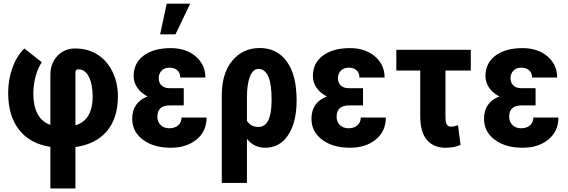

<svg xmlns="http://www.w3.org/2000/svg" viewBox="-20 -802 3121 1055"><path d="M256.8 4.9Q144 -12.7 84.5 -89.1Q24.9 -165.5 24.9 -291Q24.9 -364.3 48.3 -429.4Q71.8 -494.6 113.8 -535.6L210 -460Q189 -430.2 176.5 -385.7Q164.1 -341.3 163.1 -291Q163.1 -148.9 256.8 -115.7V-389.6Q256.8 -454.6 295.7 -495.1Q334.5 -535.6 392.6 -535.6Q463.4 -535.6 516.4 -501.7Q569.3 -467.8 598.6 -406.7Q627.9 -345.7 627.9 -272.9Q627.9 -153.3 567.4 -81.5Q506.8 -9.8 394.5 5.9V233.4H256.8ZM394.5 -113.3Q489.3 -142.1 489.3 -272.9Q488.3 -342.3 467.5 -381.6Q446.8 -420.9 410.2 -420.9Q394.5 -420.9 394.5 -404.3Z M706.5 -149.4Q706.5 -239.3 791 -272Q755.9 -289.6 735.1 -319.1Q714.4 -348.6 714.4 -383.8Q714.4 -455.6 769.5 -496.6Q824.7 -537.6 918.5 -537.6Q1002 -537.6 1055.2 -492.2Q1108.4 -446.8 1108.4 -376H970.2Q970.2 -402.3 953.9 -416.3Q937.5 -430.2 911.1 -430.2Q883.8 -430.2 867.9 -413.6Q852.1 -397 852.1 -372.1Q852.1 -347.2 867.9 -332.3Q883.8 -317.4 911.6 -317.4H989.7V-222.7H912.1Q844.7 -222.7 844.7 -160.2Q844.7 -133.3 862.5 -115.2Q880.4 -97.2 910.6 -97.2Q940.9 -97.2 959.2 -113.5Q977.5 -129.9 977.5 -156.2H1115.2Q1115.2 -80.6 1060.1 -35.4Q1004.9 9.8 918.5 9.8Q824.2 9.8 765.4 -34.2Q706.5 -78.1 706.5 -149.4ZM896 -781.7H1024.9L944.3 -613.3H859.9Z M1407.7 -538.1Q1502.4 -538.1 1556.2 -463.6Q1609.9 -389.2 1609.9 -250.5Q1609.9 -130.4 1563.7 -60.3Q1517.6 9.8 1437 9.8Q1375.5 9.8 1336.9 -39.1V203.1H1198.7V-278.3Q1198.7 -398.9 1256.3 -468.5Q1314 -538.1 1407.7 -538.1ZM1336.9 -138.2Q1357.4 -104.5 1399.9 -104.5Q1470.7 -104.5 1472.2 -244.1V-260.7Q1472.2 -340.8 1453.9 -382.1Q1435.5 -423.3 1400.4 -423.3Q1370.6 -423.3 1353.8 -382.1Q1336.9 -340.8 1336.9 -266.1Z M1691.4 -149.4Q1691.4 -239.3 1775.9 -272Q1740.7 -289.6 1720 -319.1Q1699.2 -348.6 1699.2 -383.8Q1699.2 -455.6 1754.4 -496.6Q1809.6 -537.6 1903.3 -537.6Q1986.8 -537.6 2040 -492.2Q2093.3 -446.8 2093.3 -376H1955.1Q1955.1 -402.3 1938.7 -416.3Q1922.4 -430.2 1896 -430.2Q1868.7 -430.2 1852.8 -413.6Q1836.9 -397 1836.9 -372.1Q1836.9 -347.2 1852.8 -332.3Q1868.7 -317.4 1896.5 -317.4H1974.6V-222.7H1897Q1829.6 -222.7 1829.6 -160.2Q1829.6 -133.3 1847.4 -115.2Q1865.2 -97.2 1895.5 -97.2Q1925.8 -97.2 1944.1 -113.5Q1962.4 -129.9 1962.4 -156.2H2100.1Q2100.1 -80.6 2044.9 -35.4Q1989.7 9.8 1903.3 9.8Q1809.1 9.8 1750.2 -34.2Q1691.4 -78.1 1691.4 -149.4Z M2566.9 -414.6H2427.7V-161.1Q2427.7 -129.4 2435.1 -117.7Q2442.4 -106 2457.5 -106Q2474.1 -106 2496.6 -113.8L2510.7 -5.9Q2476.6 9.8 2428.2 9.8Q2361.3 9.8 2325.2 -33.7Q2289.1 -77.1 2289.1 -163.1V-414.6H2157.7V-528.3H2566.9Z M2639.6 -149.4Q2639.6 -239.3 2724.1 -272Q2689 -289.6 2668.2 -319.1Q2647.5 -348.6 2647.5 -383.8Q2647.5 -455.6 2702.6 -496.6Q2757.8 -537.6 2851.6 -537.6Q2935.1 -537.6 2988.3 -492.2Q3041.5 -446.8 3041.5 -376H2903.3Q2903.3 -402.3 2887 -416.3Q2870.6 -430.2 2844.2 -430.2Q2816.9 -430.2 2801 -413.6Q2785.2 -397 2785.2 -372.1Q2785.2 -347.2 2801 -332.3Q2816.9 -317.4 2844.7 -317.4H2922.9V-222.7H2845.2Q2777.8 -222.7 2777.8 -160.2Q2777.8 -133.3 2795.7 -115.2Q2813.5 -97.2 2843.8 -97.2Q2874 -97.2 2892.3 -113.5Q2910.6 -129.9 2910.6 -156.2H3048.3Q3048.3 -80.6 2993.2 -35.4Q2938 9.8 2851.6 9.8Q2757.3 9.8 2698.5 -34.2Q2639.6 -78.1 2639.6 -149.4Z"/></svg>

Font: Roboto Condensed
Style: Bold
Weight: 700
Designer: Google
Version: Version 2.134; 2016